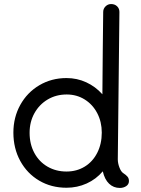

<svg xmlns="http://www.w3.org/2000/svg" viewBox="-20 -912 697 947"><path d="M616 -19Q616 -3 602.5 6Q589 15 571 15Q540 15 518 -6Q496 -27 487 -67Q454 -28 407.5 -7Q361 14 308 14Q233 14 173.5 -21Q114 -56 80 -118Q46 -180 46 -258Q46 -333 80 -394.5Q114 -456 174 -491.5Q234 -527 308 -527Q360 -527 405.5 -506Q451 -485 485 -447Q487 -609 487 -677Q489 -852 489 -853Q489 -869 500.5 -880.5Q512 -892 528 -892Q546 -892 557.5 -881Q569 -870 569 -853Q567 -730 561 -126Q561 -107 569 -86Q577 -65 588 -58Q602 -49 609 -40.5Q616 -32 616 -19ZM482 -258Q482 -311 459.5 -354Q437 -397 397.5 -421.5Q358 -446 309 -446Q257 -446 215.5 -421.5Q174 -397 150 -354Q126 -311 126 -257Q126 -201 149.5 -157.5Q173 -114 214.5 -90Q256 -66 308 -66Q358 -66 397.5 -90Q437 -114 459.5 -158Q482 -202 482 -258Z"/></svg>

Font: Tsukimi Rounded Medium
Style: Regular
Weight: 500
Designer: Takashi Funayama
Foundry: Takashi Funayama
Version: Version 1.032; ttfautohint (v1.8.3)